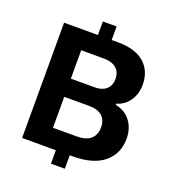

<svg xmlns="http://www.w3.org/2000/svg" viewBox="-158 -936 1030 1141"><g transform="rotate(20 357.0 -365.0)"><path d="M81.7 -729H423.1Q532.4 -729 589.8 -678.7Q647.1 -628.4 647.1 -541.6Q647.1 -484.6 618 -441Q588.9 -397.4 537.3 -382.7V-375.4Q599 -363.1 632.9 -317.4Q666.9 -271.7 666.9 -208.6Q666.9 -112.3 598.7 -56.1Q530.6 0 402.1 0H81.7ZM501.1 -219.1Q501.1 -265.4 473 -290.4Q444.9 -315.3 390.1 -315.3H233.3V-119.6H385Q442.6 -119.6 471.9 -145.6Q501.1 -171.7 501.1 -219.1ZM483.4 -518.7Q483.4 -562.1 455.4 -585.9Q427.4 -609.7 378.6 -609.7H233.3V-430.3H383.1Q415.9 -430.3 438.3 -441.1Q460.7 -452 472.1 -471.9Q483.4 -491.9 483.4 -518.7ZM295 -70.6H382.7V85H295ZM295.7 -814.7H382.7V-696.1H295.7Z"/></g></svg>

Font: Mona Sans VF XLt
Style: Regular
Weight: 200
Designer: Deni Anggara
Foundry: GitHub
Version: Version 2.000;Glyphs 3.2.3 (3260)